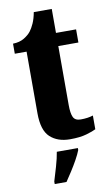

<svg xmlns="http://www.w3.org/2000/svg" viewBox="-97 -709 565 978"><g transform="rotate(-10 185.5 -219.5)"><path d="M221 10Q157 10 118.5 -25.5Q80 -61 80 -149V-468H19V-520Q54 -521 77.5 -535.5Q101 -550 113 -566Q124 -580 134.5 -603.5Q145 -627 151 -660H244V-536H348V-468H244V-163Q244 -120 253.5 -100Q263 -80 292 -80Q329 -80 356 -89V-18Q341 -10 307 0Q273 10 221 10ZM104 208Q113 179 125.5 136Q138 93 143 61H252V71Q244 92 229 119Q214 146 197 172.5Q180 199 165 221H104Z"/></g></svg>

Font: Noto Serif Tamil ExtraCondensed Black
Style: Regular
Weight: 900
Width: 2
Designer: Indian Type Foundry, Tom Grace, and the Monotype Design Team
Foundry: Monotype Imaging Inc.
Version: Version 2.004; ttfautohint (v1.8.4.7-5d5b)